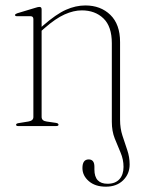

<svg xmlns="http://www.w3.org/2000/svg" viewBox="-20 -474 552 722"><path d="M400.5 -16V-311.5Q400.5 -374.5 369 -404.8Q337.5 -435 287.5 -435Q257 -435 223 -419.8Q189 -404.5 148.5 -369L136.5 -358.5V-34.5Q136.5 -19.5 155.5 -17L190 -12Q200 -10.5 200 -5Q200 0 191.5 0H48Q40.5 0 40.5 -5Q40.5 -9.5 49.5 -11L86.5 -17Q105.5 -20 105.5 -34V-402Q105.5 -413 95 -413H44.5Q36.5 -413 36.5 -417.5Q36.5 -421 44.5 -424L112.5 -444.5Q123 -448 128.5 -448Q136.5 -448 136.5 -438.5V-373L141.5 -377.5Q191.5 -421 228 -437.2Q264.5 -453.5 301 -453.5Q358.5 -453.5 395 -418Q431.5 -382.5 431.5 -316V-23Q431.5 8.5 440.5 36.2Q449.5 64 458.5 90.2Q467.5 116.5 467.5 144.5Q467.5 180 443 204Q418.5 228 378 228Q338 228 314 207.2Q290 186.5 290 158Q290 125.5 313.5 125.5Q335 125.5 335 153V163.5Q335 217 384.5 217Q413.5 217 429 200Q444.5 183 444.5 153.5Q444.5 125.5 433.5 100Q422.5 74.5 411.5 46.8Q400.5 19 400.5 -16Z"/></svg>

Font: Fraunces 72pt Thin
Style: Regular
Weight: 100
Version: Version 1.000;[b76b70a41]